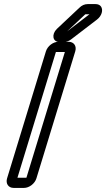

<svg xmlns="http://www.w3.org/2000/svg" viewBox="-20 -897 521 942"><path d="M65.6 -25 254.3 -642H298.3L109.6 -25ZM158.7 -22 349.2 -645C357.1 -671 342.6 -692 316.6 -692H266.6C240.6 -692 213.1 -671 205.2 -645L14.7 -22C7.1 3 20.4 25 47.4 25H97.4C123.4 25 150.8 4 158.7 -22ZM309.2 -743 397.5 -826C398.5 -826 398.8 -827 398.8 -827H418.8ZM271.3 -691H291.3C308.3 -691 320.1 -697 329.2 -704L455.9 -801C479.4 -819 487.3 -848 475.5 -865C469.9 -873 460.1 -877 448.1 -877H411.1C395.1 -877 381.3 -871 368.3 -858L258.8 -755C231.6 -728 238.3 -691 271.3 -691Z"/></svg>

Font: DIN Rundschrift
Style: EngKontKu
Weight: 400
Width: 3
Version: Version 1.027